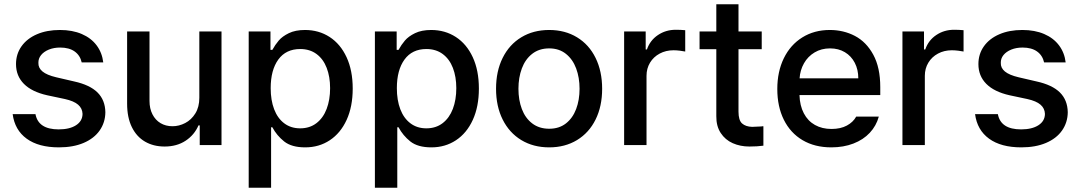

<svg xmlns="http://www.w3.org/2000/svg" viewBox="-20 -677 5041 896"><path d="M260.7 -455.1Q231.4 -455.1 208 -445.6Q184.6 -436 171.6 -419.9Q158.7 -403.8 159.2 -383.8Q158.2 -359.9 178.5 -343.3Q198.7 -326.7 242.2 -316.4L326.2 -296.9Q399.4 -280.8 435.1 -245.4Q470.7 -210 471.7 -153.3Q471.2 -105.5 445.1 -68.1Q418.9 -30.8 370.1 -10Q321.3 10.7 254.9 10.7Q160.2 10.7 104.5 -29.8Q48.8 -70.3 39.1 -144.5H145.5Q158.7 -73.2 253.9 -73.2Q304.7 -73.2 334.7 -92.5Q364.7 -111.8 365.2 -145.5Q364.3 -171.4 344.5 -188.5Q324.7 -205.6 283.2 -214.8L200.2 -232.4Q128.4 -248.5 91.6 -285.6Q54.7 -322.8 54.7 -377.9Q54.7 -424.8 80.3 -460.9Q106 -497.1 152.3 -517.1Q198.7 -537.1 259.8 -537.1Q317.9 -537.1 361.6 -518.3Q405.3 -499.5 430.9 -465.3Q456.5 -431.2 461.9 -385.7H361.3Q354 -418.5 328.4 -436.8Q302.7 -455.1 260.7 -455.1Z M910.2 -530.3H1013.7V0H912.1V-91.8H906.2Q887.2 -47.4 846.2 -20.3Q805.2 6.8 748 6.8Q696.3 6.8 656.7 -16.1Q617.2 -39.1 595.2 -84Q573.2 -128.9 573.2 -193.4V-530.3H677.7V-206.1Q677.7 -170.4 691.4 -143.6Q705.1 -116.7 729.2 -102.3Q753.4 -87.9 785.2 -87.9Q815.4 -87.9 844.2 -102.8Q873 -117.7 891.6 -147.7Q910.2 -177.7 910.2 -220.7Z M1140.6 -530.3H1242.2V-444.3H1251Q1264.2 -468.3 1280.8 -487.8Q1297.4 -507.3 1327.9 -522.2Q1358.4 -537.1 1403.3 -537.1Q1467.8 -537.1 1518.3 -504.4Q1568.8 -471.7 1597.4 -409.9Q1626 -348.1 1626 -263.7Q1626 -179.7 1597.7 -117.7Q1569.3 -55.7 1519 -22.5Q1468.8 10.7 1404.3 10.7Q1340.8 10.7 1306.2 -16.8Q1271.5 -44.4 1251 -83H1245.1V199.2H1140.6ZM1380.9 -78.1Q1425.3 -78.1 1456.8 -102.3Q1488.3 -126.5 1504.4 -168.9Q1520.5 -211.4 1520.5 -265.6Q1520.5 -318.8 1504.6 -360.1Q1488.8 -401.4 1457.3 -424.8Q1425.8 -448.2 1380.9 -448.2Q1314.5 -448.2 1278.8 -399.2Q1243.2 -350.1 1243.2 -265.6Q1243.2 -209.5 1259.3 -167.2Q1275.4 -125 1306.4 -101.6Q1337.4 -78.1 1380.9 -78.1Z M1729.5 -530.3H1831.1V-444.3H1839.8Q1853 -468.3 1869.6 -487.8Q1886.2 -507.3 1916.7 -522.2Q1947.3 -537.1 1992.2 -537.1Q2056.6 -537.1 2107.2 -504.4Q2157.7 -471.7 2186.3 -409.9Q2214.8 -348.1 2214.8 -263.7Q2214.8 -179.7 2186.5 -117.7Q2158.2 -55.7 2107.9 -22.5Q2057.6 10.7 1993.2 10.7Q1929.7 10.7 1895 -16.8Q1860.4 -44.4 1839.8 -83H1834V199.2H1729.5ZM1969.7 -78.1Q2014.2 -78.1 2045.7 -102.3Q2077.1 -126.5 2093.3 -168.9Q2109.4 -211.4 2109.4 -265.6Q2109.4 -318.8 2093.5 -360.1Q2077.6 -401.4 2046.1 -424.8Q2014.6 -448.2 1969.7 -448.2Q1903.3 -448.2 1867.7 -399.2Q1832 -350.1 1832 -265.6Q1832 -209.5 1848.1 -167.2Q1864.3 -125 1895.3 -101.6Q1926.3 -78.1 1969.7 -78.1Z M2294.9 -262.7Q2294.9 -344.7 2325.7 -406.7Q2356.4 -468.8 2412.6 -502.9Q2468.8 -537.1 2543 -537.1Q2616.7 -537.1 2672.9 -502.9Q2729 -468.8 2759.5 -406.5Q2790 -344.2 2790 -262.7Q2790 -181.2 2759.5 -119.4Q2729 -57.6 2672.9 -23.4Q2616.7 10.7 2543 10.7Q2468.8 10.7 2412.6 -23.4Q2356.4 -57.6 2325.7 -119.4Q2294.9 -181.2 2294.9 -262.7ZM2684.6 -262.7Q2684.6 -314.9 2668.7 -357.7Q2652.8 -400.4 2620.8 -425.8Q2588.9 -451.2 2543 -451.2Q2496.1 -451.2 2463.6 -425.8Q2431.2 -400.4 2415.3 -357.7Q2399.4 -314.9 2399.4 -262.7Q2399.4 -210.4 2415.3 -168.2Q2431.2 -126 2463.6 -101.1Q2496.1 -76.2 2543 -76.2Q2589.4 -76.2 2621.1 -101.1Q2652.8 -126 2668.7 -168.2Q2684.6 -210.4 2684.6 -262.7Z M2892.6 -530.3H2993.2V-446.3H2999Q3013.7 -488.8 3050.3 -513.4Q3086.9 -538.1 3133.8 -538.1Q3156.2 -538.1 3177.7 -536.1V-436.5Q3168.9 -438.5 3153.1 -440.4Q3137.2 -442.4 3123 -442.4Q3087.4 -442.4 3058.6 -427Q3029.8 -411.6 3013.4 -384.5Q2997.1 -357.4 2997.1 -323.2V0H2892.6Z M3534.7 -447.3H3426.3V-156.2Q3426.3 -115.7 3443.1 -100.8Q3460 -85.9 3489.7 -85Q3503.4 -85 3532.7 -86.9Q3535.6 -87.9 3542.5 -87.9V2.9Q3513.2 6.8 3477.1 6.8Q3434.6 6.8 3399.4 -8.8Q3364.3 -24.4 3343.3 -56.4Q3322.3 -88.4 3322.8 -134.8V-447.3H3244.6V-530.3H3322.8V-657.2H3426.3V-530.3H3534.7Z M3607.4 -261.7Q3607.4 -342.8 3637.9 -405.3Q3668.5 -467.8 3724.1 -502.4Q3779.8 -537.1 3852.5 -537.1Q3916.5 -537.1 3969.7 -509.3Q4022.9 -481.4 4055.4 -421.6Q4087.9 -361.8 4087.9 -270.5V-233.4H3710.9Q3712.4 -184.1 3731.2 -148.2Q3750 -112.3 3783.2 -93.8Q3816.4 -75.2 3860.4 -75.2Q3902.8 -75.2 3932.1 -91.1Q3961.4 -106.9 3975.6 -132.8H4081.1Q4069.3 -89.8 4039.1 -57.4Q4008.8 -24.9 3962.6 -7.1Q3916.5 10.7 3859.4 10.7Q3782.2 10.7 3725.3 -22.9Q3668.5 -56.6 3637.9 -118.2Q3607.4 -179.7 3607.4 -261.7ZM3985.4 -311.5Q3985.4 -352.1 3969 -383.8Q3952.6 -415.5 3922.9 -433.3Q3893.1 -451.2 3853.5 -451.2Q3813 -451.2 3781.5 -432.4Q3750 -413.6 3731.9 -381.6Q3713.9 -349.6 3711.4 -311.5Z M4191.4 -530.3H4292V-446.3H4297.9Q4312.5 -488.8 4349.1 -513.4Q4385.7 -538.1 4432.6 -538.1Q4455.1 -538.1 4476.6 -536.1V-436.5Q4467.8 -438.5 4451.9 -440.4Q4436 -442.4 4421.9 -442.4Q4386.2 -442.4 4357.4 -427Q4328.6 -411.6 4312.3 -384.5Q4295.9 -357.4 4295.9 -323.2V0H4191.4Z M4752 -455.1Q4722.7 -455.1 4699.2 -445.6Q4675.8 -436 4662.8 -419.9Q4649.9 -403.8 4650.4 -383.8Q4649.4 -359.9 4669.7 -343.3Q4689.9 -326.7 4733.4 -316.4L4817.4 -296.9Q4890.6 -280.8 4926.3 -245.4Q4961.9 -210 4962.9 -153.3Q4962.4 -105.5 4936.3 -68.1Q4910.2 -30.8 4861.3 -10Q4812.5 10.7 4746.1 10.7Q4651.4 10.7 4595.7 -29.8Q4540 -70.3 4530.3 -144.5H4636.7Q4649.9 -73.2 4745.1 -73.2Q4795.9 -73.2 4825.9 -92.5Q4856 -111.8 4856.4 -145.5Q4855.5 -171.4 4835.7 -188.5Q4815.9 -205.6 4774.4 -214.8L4691.4 -232.4Q4619.6 -248.5 4582.8 -285.6Q4545.9 -322.8 4545.9 -377.9Q4545.9 -424.8 4571.5 -460.9Q4597.2 -497.1 4643.6 -517.1Q4689.9 -537.1 4751 -537.1Q4809.1 -537.1 4852.8 -518.3Q4896.5 -499.5 4922.1 -465.3Q4947.8 -431.2 4953.1 -385.7H4852.5Q4845.2 -418.5 4819.6 -436.8Q4793.9 -455.1 4752 -455.1Z"/></svg>

Font: Pretendard Medium
Style: Regular
Weight: 500
Designer: Base glyphs from Inter by Rasmus Andersson; Hangeul glyphs from Noto Sans CJK(Source Han Sans) by Jang Soo-young and Kan
Foundry: Kil Hyung-jin
Version: Version 1.309